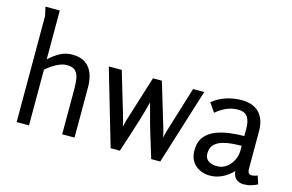

<svg xmlns="http://www.w3.org/2000/svg" viewBox="-96 -991 1872 1230"><g transform="rotate(15 840.0 -375.5)"><path d="M164 -762V-438Q196 -468 233 -489Q270 -510 315 -510Q370 -510 403 -487Q436 -464 451 -424.5Q466 -385 466 -333V0H384V-306Q384 -337 379.5 -366.5Q375 -396 358 -416Q341 -436 301 -436Q276 -436 251.5 -426Q227 -416 205 -401Q183 -386 164 -370V0H82V-703L69 -762Z M646 -497 732 -208Q736 -195 739.5 -181Q743 -167 747 -147Q751 -167 754.5 -180.5Q758 -194 762 -206L853 -497H912L999 -208Q1003 -195 1006.5 -181Q1010 -167 1014 -147Q1018 -167 1022 -181Q1026 -195 1030 -208L1119 -497H1193L1036 6H976Q959 -52 942 -105.5Q925 -159 909 -216Q893 -273 875 -343Q857 -273 839.5 -216Q822 -159 804.5 -105.5Q787 -52 768 6H707L560 -497Z M1438 -509Q1517 -509 1557 -466Q1597 -423 1597 -345V-96Q1597 -75 1605 -67.5Q1613 -60 1624 -60Q1633 -60 1643 -62.5Q1653 -65 1662 -69L1680 -15Q1664 -6 1639.5 1.5Q1615 9 1589 9Q1563 9 1542 -5.5Q1521 -20 1516 -59Q1487 -28 1448 -8.5Q1409 11 1366 11Q1307 11 1268 -24Q1229 -59 1229 -120Q1229 -177 1256.5 -211Q1284 -245 1328 -262Q1372 -279 1421.5 -285Q1471 -291 1514 -291V-344Q1514 -386 1497 -415Q1480 -444 1431 -444Q1393 -444 1358 -429Q1323 -414 1288 -385L1247 -444Q1288 -477 1337 -493Q1386 -509 1438 -509ZM1514 -226Q1487 -226 1453 -223.5Q1419 -221 1387 -211.5Q1355 -202 1334.5 -181Q1314 -160 1314 -123Q1314 -90 1336.5 -74.5Q1359 -59 1393 -59Q1429 -59 1456 -79Q1483 -99 1498.5 -130Q1514 -161 1514 -194Z"/></g></svg>

Font: Rosario Light Light
Style: Regular
Weight: 300
Version: Version 1.101; ttfautohint (v1.8.1.43-b0c9)